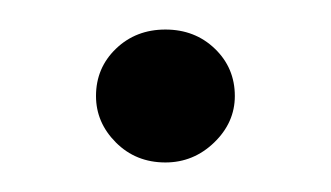

<svg xmlns="http://www.w3.org/2000/svg" viewBox="-20 -365 224 130"><path d="M139 -300Q139 -282 125 -268.5Q111 -255 92 -255Q72 -255 58.5 -268.5Q45 -282 45 -300Q45 -319 58.5 -332Q72 -345 92 -345Q112 -345 125.5 -332Q139 -319 139 -300Z"/></svg>

Font: Dosis
Style: Regular
Weight: 400
Designer: Edgar Tolentino, Pablo Impallari, Igino Marini
Foundry: Edgar Tolentino, Pablo Impallari, Igino Marini
Version: Version 1.007